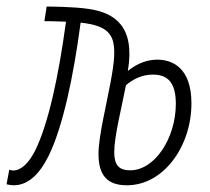

<svg xmlns="http://www.w3.org/2000/svg" viewBox="-24 -547 630 577"><path d="M357.4 9.8C467.8 9.8 551.3 -107.4 551.3 -236.3C551.3 -343.8 493.7 -367.7 448.7 -367.7C424.3 -367.7 392.6 -360.4 359.9 -333.5L360.4 -335C382.3 -467.3 321.3 -508.3 243.7 -520C196.8 -527.3 118.7 -527.3 116.2 -527.3L109.4 -483.4C111.3 -483.4 140.6 -483.4 174.3 -481.9C151.9 -316.4 121.6 -176.8 82.5 -96.2C62.5 -56.2 39.1 -34.7 16.1 -34.7C11.2 -34.7 7.3 -35.6 3.9 -37.1L-4.4 6.8C3.4 8.8 10.7 9.8 17.6 9.8C59.1 9.8 94.2 -22 122.1 -78.6C164.6 -165 196.8 -315.9 218.3 -479C324.7 -467.3 332.5 -427.7 307.6 -295.9C295.4 -231 272 -135.3 272 -84.5C272 -20.5 297.9 9.8 357.4 9.8ZM354.5 -291C375 -308.1 400.9 -322.8 435.5 -322.8C479 -322.8 504.4 -300.3 504.4 -234.9C504.4 -132.8 441.9 -35.2 367.2 -35.2C333.5 -35.2 319.3 -50.8 319.3 -89.4C319.3 -137.7 341.8 -224.6 354.5 -291Z"/></svg>

Font: Cascadia Code PL ExtraLight
Style: Italic
Weight: 200
Italic angle: -10°
Monospace: yes
Designer: Aaron Bell
Foundry: Saja Typeworks
Version: Version 2404.023